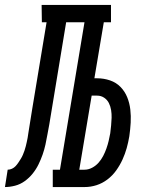

<svg xmlns="http://www.w3.org/2000/svg" viewBox="-76 -755 596 775"><path d="M-56 0 -45 -70Q-36 -70 -27.5 -74Q-19 -78 -13 -84.5Q-7 -91 -2 -98.5Q3 -106 8 -114Q13 -122 16.5 -130.5Q20 -139 23 -147.5Q26 -156 28 -164.5Q30 -173 32 -181.5Q34 -190 35.5 -198.5Q37 -207 38 -215Q42 -240 46 -265Q50 -290 54 -315L112 -665H93L92 -735H372V-665H343L305 -439H316Q343 -439 368 -430.5Q393 -422 410.5 -404Q428 -386 437.5 -362.5Q447 -339 450 -313Q453 -287 451.5 -260Q450 -233 446 -205Q442 -181 435.5 -157.5Q429 -134 418.5 -111Q408 -88 393 -67Q378 -46 357.5 -30.5Q337 -15 313.5 -7.5Q290 0 266 0H137V-70H166L265 -665H191L123 -253Q119 -233 115.5 -212.5Q112 -192 107.5 -171.5Q103 -151 96 -131Q89 -111 79.5 -91.5Q70 -72 56 -54.5Q42 -37 24 -24Q6 -11 -15 -5.5Q-36 0 -56 0ZM244 -70H265Q281 -70 296 -78Q311 -86 322 -98.5Q333 -111 340.5 -125.5Q348 -140 353.5 -155.5Q359 -171 362.5 -186Q366 -201 369 -217Q371 -233 372.5 -248.5Q374 -264 374.5 -279.5Q375 -295 372.5 -310.5Q370 -326 363.5 -339Q357 -352 344.5 -360.5Q332 -369 316 -369H294Z"/></svg>

Font: Iosevka Curly Slab
Style: Italic
Weight: 400
Italic angle: -9°
Monospace: yes
Designer: Belleve Invis
Foundry: Belleve Invis
Version: Version 22.1.2; ttfautohint (v1.8.4)